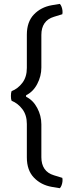

<svg xmlns="http://www.w3.org/2000/svg" viewBox="-20 -780 358 1012"><path d="M41 -299.5Q74.5 -312.5 98 -343.5Q121.5 -374.5 121.5 -422V-597Q121.5 -665 158.8 -703.8Q196 -742.5 253 -752.5L295.5 -759.5Q301 -753.5 304.5 -744.2Q308 -735 309.2 -724.5Q310.5 -714 308.5 -705L264.5 -691.5Q231 -681.5 214.5 -657.2Q198 -633 198 -596V-424Q198 -378.5 176.2 -337.2Q154.5 -296 117.5 -278V-270Q154.5 -252 176.2 -211Q198 -170 198 -124.5V48.5Q198 85.5 214.5 109.8Q231 134 264.5 144L308.5 157.5Q310.5 166.5 309.2 177Q308 187.5 304.5 196.8Q301 206 295.5 212L253 205Q196 195 158.8 156.2Q121.5 117.5 121.5 49.5V-126.5Q121.5 -173.5 98 -204.5Q74.5 -235.5 41 -249Q37.5 -257.5 37.5 -274.2Q37.5 -291 41 -299.5Z"/></svg>

Font: Signika Light
Style: Regular
Weight: 300
Designer: Anna Giedry
Foundry: Anna Giedry
Version: Version 2.000